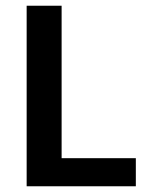

<svg xmlns="http://www.w3.org/2000/svg" viewBox="-20 -650 504 670"><path d="M73 -630H195V-98H454V0H73Z"/></svg>

Font: Mukta Mahee SemiBold
Style: Regular
Weight: 600
Designer: Shuchita Grover, Noopur Datye, Girish Dalvi, Yashodeep Gholap
Foundry: Ek Type
Version: Version 2.538;PS 1.000;hotconv 16.6.51;makeotf.lib2.5.65220;